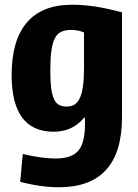

<svg xmlns="http://www.w3.org/2000/svg" viewBox="-20 -569 580 809"><path d="M228 220Q152 220 65 197L76 80Q159 99 214 99Q282 99 310 66Q338 33 338 -45V-73H334Q286 -14 206 -14Q29 -14 29 -253Q29 -399 93 -474Q157 -549 284 -549Q331 -549 381 -541.5Q431 -534 494 -517V-75Q494 220 228 220ZM261 -120Q280 -120 293.5 -128Q307 -136 316 -155Q325 -174 329.5 -205Q334 -236 334 -282V-432Q310 -443 280 -443Q255 -443 238 -435Q221 -427 211 -407.5Q201 -388 196.5 -355Q192 -322 192 -272Q192 -228 195.5 -199Q199 -170 207 -152.5Q215 -135 228 -127.5Q241 -120 261 -120Z"/></svg>

Font: Encode Sans Compressed
Style: ExtraBold
Weight: 800
Designer: Pablo Impallari, Andres Torresi
Foundry: Pablo Impallari, Andres Torresi
Version: Version 1.000; ttfautohint (v1.00) -l 8 -r 50 -G 200 -x 14 -